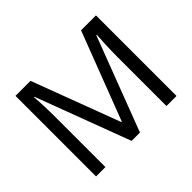

<svg xmlns="http://www.w3.org/2000/svg" viewBox="-148 -958 1203 1203"><g transform="rotate(-45 453.5 -357.0)"><path d="M412 0 177 -626H173Q176 -595 178 -542.5Q180 -490 180 -433V0H97V-714H230L450 -129H454L678 -714H810V0H721V-439Q721 -491 723.5 -542Q726 -593 728 -625H724L486 0Z"/></g></svg>

Font: Noto Sans Vai
Style: Regular
Weight: 400
Designer: Monotype Design Team
Foundry: Monotype Imaging Inc.
Version: Version 2.001; ttfautohint (v1.8.4.7-5d5b)